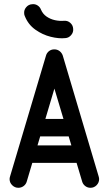

<svg xmlns="http://www.w3.org/2000/svg" viewBox="-20 -900 522 921"><path d="M200.8 -633.8Q204.5 -646.5 215.2 -654.9Q226 -663.2 240.5 -663.2Q257.8 -663.2 269.2 -651Q280.8 -638.8 280.8 -621.5V-608.8L108.2 -28.8Q104.5 -16 93.4 -7.6Q82.2 0.8 67.8 0.8Q51.2 0.8 38.6 -11.5Q26 -23.8 26 -41Q26 -47 28.5 -54.5ZM124 -118.8Q106.5 -118.8 94.2 -130.9Q82 -143 82 -160.5Q82 -178 94.2 -190.2Q106.5 -202.5 124 -202.5H357.5Q375 -202.5 387.2 -190.2Q399.5 -178 399.5 -160.5Q399.5 -143 387.2 -130.9Q375 -118.8 357.5 -118.8ZM143.8 -245.8Q126.2 -245.8 114.1 -257.9Q102 -270 102 -287.5Q102 -304.2 114.1 -316.9Q126.2 -329.5 143.8 -329.5H338.8Q356.2 -329.5 368.5 -316.9Q380.8 -304.2 380.8 -287.5Q380.8 -270 368.5 -257.9Q356.2 -245.8 338.8 -245.8ZM453.2 -53.8Q454 -50.5 454.8 -47.4Q455.5 -44.2 455.5 -41.2Q455.5 -24 443.4 -11.6Q431.2 0.8 414 0.8Q399.8 0.8 388.9 -7.6Q378 -16 374.2 -28.8L201 -608.8L200.2 -621.2Q200.2 -638.8 211.8 -651Q223.2 -663.2 240.5 -663.2Q255 -663.2 265.8 -654.9Q276.5 -646.5 281 -633.8ZM176.5 -853.8Q185.5 -832.8 203.6 -820.4Q221.8 -808 243.8 -803.2Q265.8 -798.5 286.2 -800.2Q303.8 -802 316.9 -790.6Q330 -779.2 331 -762Q332.8 -745.2 321.4 -731.8Q310 -718.2 293.2 -717.2Q262.5 -713.8 223.4 -723.5Q184.2 -733.2 149.8 -757.6Q115.2 -782 99 -822.8Q97.5 -825.8 96.8 -828.9Q96 -832 96 -835Q94.2 -851.8 105.5 -865.2Q116.8 -878.8 134.2 -879.8Q148.5 -881.5 160.1 -874Q171.8 -866.5 176.5 -853.8Z"/></svg>

Font: Libertine-Super Thin
Style: Regular
Weight: 100
Designer: Bastien Sozeau
Foundry: NBR — Bastien Sozeau
Version: Version 2.003;gftools[0.9.33]